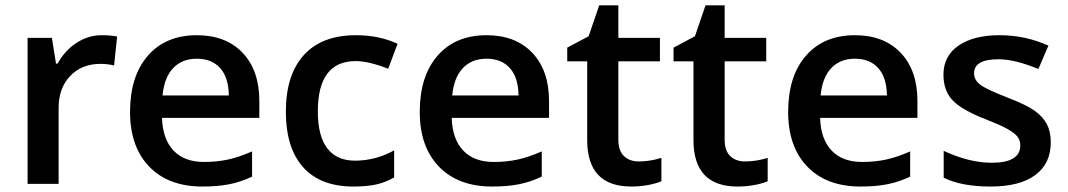

<svg xmlns="http://www.w3.org/2000/svg" viewBox="-20 -680 3948 710"><path d="M356 -549.8Q390.6 -549.8 413.1 -544.9L401.9 -438Q377.4 -443.8 351.1 -443.8Q282.2 -443.8 239.5 -398.9Q196.8 -354 196.8 -282.2V0H82V-540H171.9L187 -444.8H192.9Q219.7 -493.2 262.9 -521.5Q306.2 -549.8 356 -549.8Z M729 9.8Q603 9.8 532 -63.7Q460.9 -137.2 460.9 -266.1Q460.9 -398.4 526.9 -474.1Q592.8 -549.8 708 -549.8Q814.9 -549.8 877 -484.9Q939 -419.9 939 -306.2V-244.1H579.1Q581.5 -165.5 621.6 -123.3Q661.6 -81.1 734.4 -81.1Q782.2 -81.1 823.5 -90.1Q864.7 -99.1 912.1 -120.1V-26.9Q870.1 -6.8 827.1 1.5Q784.2 9.8 729 9.8ZM708 -462.9Q653.3 -462.9 620.4 -428.2Q587.4 -393.6 581.1 -327.1H826.2Q825.2 -394 793.9 -428.5Q762.7 -462.9 708 -462.9Z M1287.1 9.8Q1164.6 9.8 1100.8 -61.8Q1037.1 -133.3 1037.1 -267.1Q1037.1 -403.3 1103.8 -476.6Q1170.4 -549.8 1296.4 -549.8Q1381.8 -549.8 1450.2 -518.1L1415.5 -425.8Q1342.8 -454.1 1295.4 -454.1Q1155.3 -454.1 1155.3 -268.1Q1155.3 -177.2 1190.2 -131.6Q1225.1 -85.9 1292.5 -85.9Q1369.1 -85.9 1437.5 -124V-23.9Q1406.7 -5.9 1371.8 2Q1336.9 9.8 1287.1 9.8Z M1800.3 9.8Q1674.3 9.8 1603.3 -63.7Q1532.2 -137.2 1532.2 -266.1Q1532.2 -398.4 1598.1 -474.1Q1664.1 -549.8 1779.3 -549.8Q1886.2 -549.8 1948.2 -484.9Q2010.3 -419.9 2010.3 -306.2V-244.1H1650.4Q1652.8 -165.5 1692.9 -123.3Q1732.9 -81.1 1805.7 -81.1Q1853.5 -81.1 1894.8 -90.1Q1936 -99.1 1983.4 -120.1V-26.9Q1941.4 -6.8 1898.4 1.5Q1855.5 9.8 1800.3 9.8ZM1779.3 -462.9Q1724.6 -462.9 1691.7 -428.2Q1658.7 -393.6 1652.3 -327.1H1897.5Q1896.5 -394 1865.2 -428.5Q1834 -462.9 1779.3 -462.9Z M2341.8 -83Q2383.8 -83 2425.8 -96.2V-9.8Q2406.7 -1.5 2376.7 4.2Q2346.7 9.8 2314.5 9.8Q2151.4 9.8 2151.4 -162.1V-453.1H2077.6V-503.9L2156.7 -545.9L2195.8 -660.2H2266.6V-540H2420.4V-453.1H2266.6V-164.1Q2266.6 -122.6 2287.4 -102.8Q2308.1 -83 2341.8 -83Z M2734.9 -83Q2776.9 -83 2818.8 -96.2V-9.8Q2799.8 -1.5 2769.8 4.2Q2739.7 9.8 2707.5 9.8Q2544.4 9.8 2544.4 -162.1V-453.1H2470.7V-503.9L2549.8 -545.9L2588.9 -660.2H2659.7V-540H2813.5V-453.1H2659.7V-164.1Q2659.7 -122.6 2680.4 -102.8Q2701.2 -83 2734.9 -83Z M3162.6 9.8Q3036.6 9.8 2965.6 -63.7Q2894.5 -137.2 2894.5 -266.1Q2894.5 -398.4 2960.4 -474.1Q3026.4 -549.8 3141.6 -549.8Q3248.5 -549.8 3310.5 -484.9Q3372.6 -419.9 3372.6 -306.2V-244.1H3012.7Q3015.1 -165.5 3055.2 -123.3Q3095.2 -81.1 3168 -81.1Q3215.8 -81.1 3257.1 -90.1Q3298.3 -99.1 3345.7 -120.1V-26.9Q3303.7 -6.8 3260.7 1.5Q3217.8 9.8 3162.6 9.8ZM3141.6 -462.9Q3086.9 -462.9 3054 -428.2Q3021 -393.6 3014.6 -327.1H3259.8Q3258.8 -394 3227.5 -428.5Q3196.3 -462.9 3141.6 -462.9Z M3865.7 -153.8Q3865.7 -74.7 3808.1 -32.5Q3750.5 9.8 3643.1 9.8Q3535.2 9.8 3469.7 -22.9V-122.1Q3564.9 -78.1 3647 -78.1Q3752.9 -78.1 3752.9 -142.1Q3752.9 -162.6 3741.2 -176.3Q3729.5 -189.9 3702.6 -204.6Q3675.8 -219.2 3627.9 -237.8Q3534.7 -273.9 3501.7 -310.1Q3468.8 -346.2 3468.8 -403.8Q3468.8 -473.1 3524.7 -511.5Q3580.6 -549.8 3676.8 -549.8Q3772 -549.8 3856.9 -511.2L3819.8 -424.8Q3732.4 -460.9 3672.9 -460.9Q3582 -460.9 3582 -409.2Q3582 -383.8 3605.7 -366.2Q3629.4 -348.6 3709 -317.9Q3775.9 -292 3806.2 -270.5Q3836.4 -249 3851.1 -220.9Q3865.7 -192.9 3865.7 -153.8Z"/></svg>

Font: f0_41340          
Style: Regular
Weight: 600
Foundry: Ascender Corporation
Version: Version 1.10